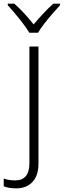

<svg xmlns="http://www.w3.org/2000/svg" viewBox="-72 -784 346 1044"><path d="M15.1 240.2Q-6.3 240.2 -22.9 237.1Q-39.6 233.9 -51.8 229V186.5Q-36.6 192.4 -21.2 194.6Q-5.9 196.8 11.2 196.8Q87.9 196.8 87.9 103.5V-530.8H137.2V105Q137.2 171.4 104.2 205.8Q71.3 240.2 15.1 240.2ZM87.4 -606Q75.2 -627 54.4 -654.3Q33.7 -681.6 11.2 -708.5Q-11.2 -735.4 -29.8 -755.4V-764.2H5.9Q33.2 -740.2 61 -709.7Q88.9 -679.2 110.8 -651.4Q134.3 -679.2 162.6 -709.7Q190.9 -740.2 218.3 -764.2H254.4V-755.4Q235.8 -735.4 212.4 -708.5Q189 -681.6 168 -654.3Q147 -627 134.8 -606Z"/></svg>

Font: Open Sans Light
Style: Regular
Weight: 300
Designer: Monotype Design Team
Foundry: Monotype Imaging Inc.
Version: Version 3.000; ttfautohint (v1.8.4)